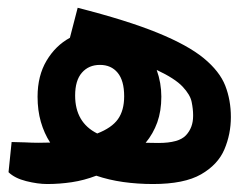

<svg xmlns="http://www.w3.org/2000/svg" viewBox="-20 -461 626 484"><path d="M99.1 2.9Q75.2 2.9 46.1 -4.4Q17.1 -11.7 1.5 -26.9L9.3 -103Q24.4 -102.5 43 -102.1Q61 -101.1 77.6 -101.1Q92.8 -101.1 106.4 -101.6Q91.3 -125 83 -153.8Q74.7 -182.6 74.7 -217.3Q74.7 -270 97.4 -308.1Q120.1 -346.2 156.2 -365.7L175.8 -441.4Q300.3 -409.7 377 -378.4Q453.6 -347.2 493.7 -314.2Q533.7 -281.2 547.9 -244.9Q562 -208.5 562 -166Q562 -123 545.7 -84.5Q529.3 -45.9 486.8 -21.5Q444.3 2.9 365.7 2.9Q326.7 2.9 290.5 -2.2Q254.4 -7.3 222.7 -18.1Q191.9 -6.3 160.9 -1.7Q129.9 2.9 99.1 2.9ZM225.1 -124.5Q261.7 -138.7 277.3 -160.6Q293 -182.6 293 -218.3Q293 -257.8 276.6 -277.6Q260.3 -297.4 231.9 -297.4Q203.6 -297.4 186.5 -277.8Q169.4 -258.3 169.4 -220.2Q169.4 -152.3 225.1 -124.5ZM347.2 -101.1Q362.3 -100.6 379.4 -100.6Q430.7 -100.6 448.7 -119.9Q466.8 -139.2 466.8 -168.5Q466.8 -169.4 466.8 -171.4Q466.8 -186 463.1 -204.1Q459.5 -222.2 440.2 -242.7Q420.9 -263.2 375 -284.7Q386.7 -252 386.7 -217.3Q386.7 -181.2 376.5 -152.6Q366.2 -124 347.2 -101.1Z"/></svg>

Font: CaskaydiaMono NF
Style: Regular
Weight: 400
Designer: Aaron Bell
Foundry: Saja Typeworks
Version: Version 2111.001; ttfautohint (v1.8.4);Nerd Fonts 3.1.1